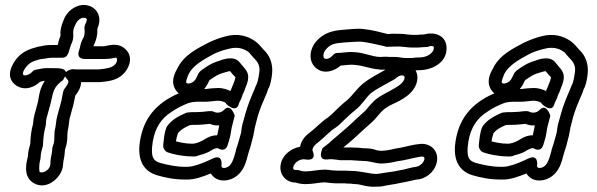

<svg xmlns="http://www.w3.org/2000/svg" viewBox="-20 -691 2349 755"><path d="M233 -619 229 -609C221 -590 216 -572 218 -552C218 -547 216 -549 210 -527L207 -514H186C173 -514 162 -514 150 -511L128 -507C127 -507 126 -506 125 -506C95 -498 68 -488 45 -460C32 -444 -6 -388 45 -354C82 -331 119 -352 137 -369L152 -373H156C148 -360 141 -347 137 -330C132 -311 132 -302 129 -289L115 -238C112 -227 111 -217 110 -204C103 -178 100 -155 99 -125C96 -114 90 -96 90 -77C85 -56 69 -1 108 26C150 55 194 26 213 -2C221 -14 227 -27 228 -43C228 -60 234 -70 235 -96C235 -101 235 -100 238 -111C248 -141 243 -154 246 -175C251 -194 251 -214 254 -226L268 -277C272 -293 273 -303 276 -315C287 -329 298 -345 299 -368H369H372C402 -371 437 -373 464 -399C484 -418 509 -464 473 -498C442 -528 399 -509 388 -509H348C348 -510 349 -512 349 -514C359 -534 364 -554 363 -579C380 -616 368 -652 336 -666C291 -685 247 -651 233 -619ZM189 -423H161C154 -423 149 -422 142 -421L127 -418C116 -416 113 -416 106 -408C96 -397 79 -392 72 -396C70 -398 67 -409 83 -428C97 -445 108 -450 137 -458L160 -461C168 -463 176 -464 186 -464H225C245 -464 249 -482 254 -499L259 -515C260 -517 270 -533 268 -557C267 -567 269 -579 274 -589L279 -599C283 -609 300 -626 316 -620C320 -618 324 -617 319 -604L315 -595C313 -591 312 -586 312 -582C314 -556 313 -551 304 -535C297 -523 295 -504 291 -493C291 -493 276 -459 315 -459H388C428 -459 434 -467 438 -463C441 -460 443 -447 430 -435C419 -425 400 -421 368 -418H279C273 -419 269 -419 264 -419C264 -419 247 -416 239 -407C237 -423 210 -423 189 -423ZM236 -391C238 -387 241 -382 247 -376C251 -372 249 -362 239 -349L233 -341C231 -338 230 -335 229 -332C224 -313 224 -303 220 -289L206 -238C200 -217 200 -197 197 -186C195 -179 194 -174 194 -160C193 -140 194 -136 191 -126C189 -121 185 -111 185 -98C184 -84 178 -70 178 -45C177 -23 148 -7 136 -15C135 -15 131 -37 139 -66C140 -70 140 -77 140 -77C141 -91 144 -100 148 -115C148 -117 149 -119 149 -120C150 -149 153 -172 159 -194C162 -205 160 -215 163 -226L177 -277C186 -309 186 -334 205 -356L214 -365C218 -369 222 -372 227 -375C227 -375 232 -382 236 -391Z M842 -198C840 -188 837 -170 834 -159C792 -159 783 -132 740 -126H735C711 -126 694 -130 672 -135C673 -146 677 -159 680 -168C691 -181 704 -189 727 -199C729 -199 732 -199 736 -200H750C768 -200 786 -202 805 -204C817 -199 828 -197 842 -198ZM771 -251C764 -251 757 -250 750 -250H734C730 -250 725 -249 721 -249C718 -249 714 -248 711 -247C685 -235 658 -223 638 -196C637 -194 636 -192 635 -191C626 -169 625 -148 622 -123C620 -108 629 -96 639 -92C661 -84 700 -76 733 -76C754 -74 760 -80 761 -80C772 -83 794 -88 811 -100C827 -109 835 -110 839 -107C842 -105 867 -91 876 -123C880 -138 885 -149 888 -171C889 -179 890 -184 891 -189L903 -236C903 -236 888 -287 861 -259C853 -250 839 -245 824 -250C820 -252 817 -254 809 -254H807C793 -254 782 -251 771 -251ZM838 -295C862 -293 869 -286 870 -282C870 -282 909 -244 919 -282C920 -287 925 -295 929 -304L934 -319C936 -324 941 -331 944 -343C946 -349 955 -365 956 -386C958 -412 934 -430 923 -445C900 -476 850 -455 840 -451C811 -443 791 -428 775 -417C769 -413 766 -409 766 -409C763 -406 761 -404 760 -401C750 -380 748 -374 736 -367C728 -362 715 -360 712 -367C711 -370 714 -381 722 -400C739 -434 780 -457 823 -480C844 -490 868 -497 893 -502C923 -506 943 -497 958 -486C965 -478 973 -468 981 -460C992 -449 1003 -434 1000 -408C998 -393 994 -372 991 -364C983 -348 983 -344 980 -338C968 -310 954 -278 945 -244L933 -201C930 -188 929 -173 928 -169L917 -130C914 -118 908 -106 907 -96C898 -63 891 -43 876 -35C866 -29 849 -27 851 -41C851 -41 858 -88 815 -67C790 -55 765 -44 735 -37C725 -35 718 -35 709 -35C672 -35 642 -42 611 -50C585 -58 575 -69 578 -112C583 -174 606 -214 640 -241C663 -257 679 -268 705 -279C727 -289 731 -289 754 -291H791C803 -291 828 -295 838 -295ZM886 -333C873 -340 854 -345 839 -345C825 -345 803 -343 789 -341H783C793 -353 797 -362 804 -376C822 -388 838 -399 853 -403C866 -406 880 -412 885 -411C890 -404 899 -394 906 -387C904 -373 893 -351 886 -333ZM683 -324C597 -287 538 -226 528 -116C524 -57 547 -17 597 -2C628 7 663 15 708 15C746 17 781 2 809 -9C829 24 870 25 900 8C939 -14 948 -55 956 -86C959 -97 963 -107 966 -118L976 -157C979 -170 981 -184 982 -189L993 -232C1001 -260 1014 -291 1026 -318C1032 -330 1033 -339 1034 -340C1044 -356 1048 -383 1050 -402C1054 -441 1040 -474 1017 -495C1010 -503 999 -516 991 -523C967 -543 931 -559 885 -552C853 -546 827 -536 801 -524C758 -501 703 -476 677 -421C672 -411 651 -379 666 -346C670 -337 676 -330 683 -324Z M1475 -467C1458 -467 1439 -473 1419 -478C1401 -483 1378 -488 1347 -486C1336 -485 1323 -484 1315 -483H1308C1300 -483 1294 -480 1289 -474C1280 -463 1265 -456 1256 -461C1251 -463 1248 -481 1261 -496C1279 -517 1293 -521 1334 -524C1355 -525 1384 -528 1402 -527C1434 -523 1456 -517 1489 -510C1493 -509 1497 -507 1501 -507C1515 -507 1530 -508 1537 -508H1553C1561 -508 1586 -504 1599 -504H1625C1628 -504 1633 -505 1635 -505C1641 -505 1647 -506 1654 -506C1668 -506 1665 -508 1665 -508C1669 -509 1671 -510 1674 -510C1686 -510 1686 -508 1686 -502C1686 -485 1662 -465 1629 -465H1622C1615 -465 1609 -464 1602 -463H1573C1561 -463 1547 -467 1536 -467H1514C1494 -469 1481 -467 1475 -467ZM1586 -555C1580 -555 1569 -558 1553 -558H1539C1527 -559 1515 -558 1505 -557C1473 -565 1446 -573 1407 -577C1381 -580 1351 -575 1331 -574C1286 -571 1252 -561 1223 -528C1201 -503 1188 -454 1222 -424C1254 -396 1298 -413 1319 -433C1328 -434 1339 -435 1350 -436C1405 -440 1435 -415 1496 -417C1467 -400 1437 -386 1407 -362C1379 -338 1365 -314 1345 -297C1329 -285 1306 -263 1294 -251C1289 -246 1274 -232 1271 -230C1242 -211 1222 -188 1201 -172L1192 -165C1180 -155 1165 -140 1160 -114C1121 -107 1087 -78 1083 -39C1079 -3 1106 27 1143 27C1155 31 1168 33 1182 33C1212 33 1237 26 1257 26C1273 28 1290 30 1307 30H1336C1340 30 1344 31 1348 31H1359C1364 32 1372 33 1379 33C1398 33 1423 46 1460 43C1467 43 1477 43 1486 41C1508 36 1531 34 1556 28L1577 24C1590 21 1602 19 1618 15L1629 14C1663 7 1696 -23 1699 -63C1702 -103 1668 -132 1625 -124L1615 -123C1586 -118 1561 -110 1536 -107C1535 -107 1533 -106 1532 -106C1516 -102 1495 -98 1479 -98C1477 -98 1466 -99 1462 -100C1446 -106 1431 -108 1410 -108C1394 -110 1379 -111 1361 -111H1330C1354 -130 1381 -154 1405 -177C1419 -190 1440 -207 1454 -222C1465 -234 1473 -245 1482 -254C1488 -260 1493 -264 1509 -274C1536 -289 1600 -309 1618 -364C1624 -383 1622 -401 1614 -414C1617 -414 1620 -415 1624 -415H1629C1674 -415 1737 -441 1736 -502C1736 -551 1690 -567 1650 -556C1642 -554 1633 -556 1623 -554H1599C1594 -554 1591 -555 1586 -555ZM1360 -19H1350C1344 -20 1341 -20 1336 -20H1307C1300 -20 1294 -21 1287 -21C1282 -21 1276 -23 1271 -23C1267 -23 1263 -24 1259 -24C1231 -24 1204 -17 1182 -17C1170 -17 1163 -19 1157 -21C1146 -25 1131 -18 1133 -33C1135 -48 1157 -69 1182 -64C1182 -64 1228 -54 1209 -99C1207 -104 1213 -117 1223 -125L1232 -132C1257 -152 1277 -175 1298 -188C1311 -196 1324 -210 1329 -215C1341 -227 1364 -248 1377 -258C1405 -280 1419 -308 1438 -324C1462 -343 1489 -355 1520 -373C1525 -375 1531 -379 1535 -382L1543 -388C1555 -397 1576 -399 1570 -380C1558 -344 1478 -326 1445 -288C1432 -275 1425 -265 1417 -256C1407 -246 1386 -229 1370 -213C1340 -184 1316 -166 1283 -137C1278 -132 1273 -127 1267 -123L1249 -109C1249 -109 1224 -60 1267 -64C1273 -65 1280 -65 1285 -65L1304 -63L1317 -61H1321H1361C1367 -61 1370 -60 1375 -60C1380 -60 1386 -59 1391 -59C1396 -59 1403 -58 1409 -58C1436 -58 1457 -48 1479 -48C1501 -48 1526 -53 1543 -57C1575 -61 1599 -69 1623 -73L1635 -75C1644 -77 1650 -74 1649 -66C1648 -54 1633 -39 1620 -36L1609 -34C1596 -32 1580 -27 1566 -24L1545 -20C1525 -15 1502 -14 1477 -9C1470 -8 1465 -7 1459 -7C1436 -7 1396 -19 1360 -19Z M2083 -198C2081 -188 2078 -170 2075 -159C2033 -159 2024 -132 1981 -126H1976C1952 -126 1935 -130 1913 -135C1914 -146 1918 -159 1921 -168C1932 -181 1945 -189 1968 -199C1970 -199 1973 -199 1977 -200H1991C2009 -200 2027 -202 2046 -204C2058 -199 2069 -197 2083 -198ZM2012 -251C2005 -251 1998 -250 1991 -250H1975C1971 -250 1966 -249 1962 -249C1959 -249 1955 -248 1952 -247C1926 -235 1899 -223 1879 -196C1878 -194 1877 -192 1876 -191C1867 -169 1866 -148 1863 -123C1861 -108 1870 -96 1880 -92C1902 -84 1941 -76 1974 -76C1995 -74 2001 -80 2002 -80C2013 -83 2035 -88 2052 -100C2068 -109 2076 -110 2080 -107C2083 -105 2108 -91 2117 -123C2121 -138 2126 -149 2129 -171C2130 -179 2131 -184 2132 -189L2144 -236C2144 -236 2129 -287 2102 -259C2094 -250 2080 -245 2065 -250C2061 -252 2058 -254 2050 -254H2048C2034 -254 2023 -251 2012 -251ZM2079 -295C2103 -293 2110 -286 2111 -282C2111 -282 2150 -244 2160 -282C2161 -287 2166 -295 2170 -304L2175 -319C2177 -324 2182 -331 2185 -343C2187 -349 2196 -365 2197 -386C2199 -412 2175 -430 2164 -445C2141 -476 2091 -455 2081 -451C2052 -443 2032 -428 2016 -417C2010 -413 2007 -409 2007 -409C2004 -406 2002 -404 2001 -401C1991 -380 1989 -374 1977 -367C1969 -362 1956 -360 1953 -367C1952 -370 1955 -381 1963 -400C1980 -434 2021 -457 2064 -480C2085 -490 2109 -497 2134 -502C2164 -506 2184 -497 2199 -486C2206 -478 2214 -468 2222 -460C2233 -449 2244 -434 2241 -408C2239 -393 2235 -372 2232 -364C2224 -348 2224 -344 2221 -338C2209 -310 2195 -278 2186 -244L2174 -201C2171 -188 2170 -173 2169 -169L2158 -130C2155 -118 2149 -106 2148 -96C2139 -63 2132 -43 2117 -35C2107 -29 2090 -27 2092 -41C2092 -41 2099 -88 2056 -67C2031 -55 2006 -44 1976 -37C1966 -35 1959 -35 1950 -35C1913 -35 1883 -42 1852 -50C1826 -58 1816 -69 1819 -112C1824 -174 1847 -214 1881 -241C1904 -257 1920 -268 1946 -279C1968 -289 1972 -289 1995 -291H2032C2044 -291 2069 -295 2079 -295ZM2127 -333C2114 -340 2095 -345 2080 -345C2066 -345 2044 -343 2030 -341H2024C2034 -353 2038 -362 2045 -376C2063 -388 2079 -399 2094 -403C2107 -406 2121 -412 2126 -411C2131 -404 2140 -394 2147 -387C2145 -373 2134 -351 2127 -333ZM1924 -324C1838 -287 1779 -226 1769 -116C1765 -57 1788 -17 1838 -2C1869 7 1904 15 1949 15C1987 17 2022 2 2050 -9C2070 24 2111 25 2141 8C2180 -14 2189 -55 2197 -86C2200 -97 2204 -107 2207 -118L2217 -157C2220 -170 2222 -184 2223 -189L2234 -232C2242 -260 2255 -291 2267 -318C2273 -330 2274 -339 2275 -340C2285 -356 2289 -383 2291 -402C2295 -441 2281 -474 2258 -495C2251 -503 2240 -516 2232 -523C2208 -543 2172 -559 2126 -552C2094 -546 2068 -536 2042 -524C1999 -501 1944 -476 1918 -421C1913 -411 1892 -379 1907 -346C1911 -337 1917 -330 1924 -324Z"/></svg>

Font: Dictator
Style: Stencil
Weight: 500
Version: Version MIL.1277